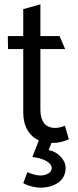

<svg xmlns="http://www.w3.org/2000/svg" viewBox="-20 -643 360 884"><path d="M282 129Q282 174 248.5 197.5Q215 221 166 221Q148 221 124.5 215Q101 209 87 200L106 150Q118 155 135 160Q152 165 166 165Q186 165 202 156Q218 147 218 131Q218 112 192.5 98Q167 84 129 80L159 3Q125 -12 106 -45Q87 -78 87 -126V-417H17L16 -477H87V-601L166 -623V-477H254L280 -417H166V-137Q166 -98 183 -76Q200 -54 235 -54Q254 -54 279 -64L297 -2Q261 15 223 15H217L204 48Q236 54 259 78Q282 102 282 129Z"/></svg>

Font: Catamaran
Style: Regular
Weight: 400
Designer: Pria Ravichandran
Version: Version 1.000;PS 001.000;hotconv 1.0.70;makeotf.lib2.5.58329